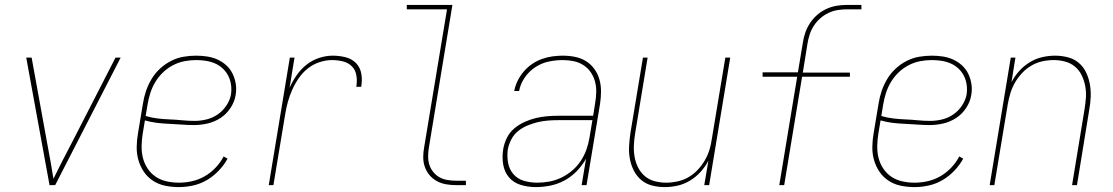

<svg xmlns="http://www.w3.org/2000/svg" viewBox="-20 -755 4540 783"><path d="M182 0 87 -520H109L172 -173Q179 -137 185.5 -100Q192 -63 198 -26Q216 -63 235 -100Q254 -137 273 -173L451 -520H472L205 0Z M710 8Q681 8 654 2.5Q627 -3 604.5 -17.5Q582 -32 567 -54Q552 -76 544.5 -102Q537 -128 537.5 -156.5Q538 -185 543 -213L563 -333Q567 -359 575.5 -384Q584 -409 598 -432.5Q612 -456 632.5 -475Q653 -494 677.5 -506.5Q702 -519 728 -523.5Q754 -528 780 -528Q803 -528 825.5 -524.5Q848 -521 867.5 -512Q887 -503 903 -488.5Q919 -474 928.5 -454.5Q938 -435 941.5 -413Q945 -391 941 -368Q937 -341 920.5 -315.5Q904 -290 879.5 -274Q855 -258 827 -251.5Q799 -245 771 -245Q746 -245 720.5 -247Q695 -249 670 -250Q645 -251 620 -254Q595 -257 571 -264L562 -210Q558 -185 557.5 -159.5Q557 -134 563 -110.5Q569 -87 582.5 -67Q596 -47 615.5 -34Q635 -21 659.5 -15.5Q684 -10 710 -10Q736 -10 763 -16Q790 -22 814.5 -36Q839 -50 859 -71Q879 -92 892 -117L908 -108Q894 -82 872 -59Q850 -36 823.5 -20.5Q797 -5 767.5 1.5Q738 8 710 8ZM774 -262Q798 -262 822.5 -268Q847 -274 868 -288.5Q889 -303 903.5 -325Q918 -347 922 -370Q925 -391 922 -410.5Q919 -430 910.5 -446.5Q902 -463 888 -476Q874 -489 856.5 -496.5Q839 -504 819.5 -507Q800 -510 780 -510Q756 -510 732.5 -505.5Q709 -501 686.5 -489.5Q664 -478 645.5 -460.5Q627 -443 614 -421.5Q601 -400 593.5 -377Q586 -354 582 -330L574 -282Q597 -275 622 -272Q647 -269 672.5 -268Q698 -267 723 -264.5Q748 -262 774 -262Z M1076 0 1162 -520H1181L1161 -397Q1173 -424 1190 -448.5Q1207 -473 1230.5 -491.5Q1254 -510 1282 -519Q1310 -528 1337 -528Q1364 -528 1389.5 -521.5Q1415 -515 1432 -497.5Q1449 -480 1453.5 -454Q1458 -428 1453 -401H1433Q1437 -424 1433.5 -446.5Q1430 -469 1415.5 -484Q1401 -499 1379 -504.5Q1357 -510 1334 -510Q1309 -510 1283 -501.5Q1257 -493 1235.5 -476Q1214 -459 1198.5 -436.5Q1183 -414 1172 -389.5Q1161 -365 1154 -339.5Q1147 -314 1143 -289L1095 0Z M1840 0Q1819 0 1799 -3.5Q1779 -7 1761.5 -16.5Q1744 -26 1731.5 -41Q1719 -56 1712.5 -74.5Q1706 -93 1706 -114Q1706 -135 1710 -156L1803 -717H1639V-735H1825L1729 -153Q1726 -135 1726 -117Q1726 -99 1731 -83Q1736 -67 1747 -53.5Q1758 -40 1772.5 -32Q1787 -24 1804.5 -21Q1822 -18 1840 -18H1880V0Z M2165 8Q2133 8 2103.5 -1Q2074 -10 2055.5 -32Q2037 -54 2032 -84.5Q2027 -115 2032 -146Q2036 -170 2047 -192.5Q2058 -215 2077 -231Q2096 -247 2119 -257.5Q2142 -268 2165 -273.5Q2188 -279 2211.5 -281Q2235 -283 2258 -283H2399L2407 -334Q2411 -357 2411.5 -379.5Q2412 -402 2406.5 -422.5Q2401 -443 2389 -460.5Q2377 -478 2359 -489.5Q2341 -501 2319.5 -505.5Q2298 -510 2275 -510Q2247 -510 2218 -504Q2189 -498 2163 -481Q2137 -464 2119.5 -438Q2102 -412 2097 -384H2077Q2081 -405 2091 -425.5Q2101 -446 2116 -463.5Q2131 -481 2150 -494Q2169 -507 2190 -514.5Q2211 -522 2232.5 -525Q2254 -528 2275 -528Q2301 -528 2325.5 -523Q2350 -518 2370 -505.5Q2390 -493 2404 -473.5Q2418 -454 2424.5 -431Q2431 -408 2431 -382.5Q2431 -357 2427 -331L2372 0H2352L2370 -108Q2355 -81 2332.5 -57.5Q2310 -34 2282 -19Q2254 -4 2224 2Q2194 8 2165 8ZM2171 -10Q2195 -10 2220 -14.5Q2245 -19 2269 -30.5Q2293 -42 2313.5 -59.5Q2334 -77 2348.5 -99Q2363 -121 2371.5 -145Q2380 -169 2384 -194L2396 -265H2258Q2238 -265 2216.5 -263.5Q2195 -262 2174 -257Q2153 -252 2132 -243.5Q2111 -235 2093.5 -221Q2076 -207 2065.5 -187Q2055 -167 2051 -146Q2047 -118 2052 -91Q2057 -64 2074 -44.5Q2091 -25 2117 -17.5Q2143 -10 2171 -10Z M2691 8Q2664 8 2639 1.5Q2614 -5 2595 -21Q2576 -37 2564.5 -60Q2553 -83 2548.5 -108Q2544 -133 2545.5 -159.5Q2547 -186 2551 -213L2602 -520H2621L2570 -210Q2566 -186 2565 -162Q2564 -138 2568 -115Q2572 -92 2582.5 -71.5Q2593 -51 2610 -36.5Q2627 -22 2650 -16Q2673 -10 2697 -10Q2719 -10 2742.5 -15Q2766 -20 2787 -32Q2808 -44 2825 -62Q2842 -80 2854 -100.5Q2866 -121 2873 -143.5Q2880 -166 2883 -189L2938 -520H2958L2872 0H2852L2869 -100Q2856 -75 2837 -54Q2818 -33 2794 -18.5Q2770 -4 2743.5 2Q2717 8 2691 8Z M3158 0 3231 -442H3090V-460H3234L3254 -580Q3257 -601 3264 -621.5Q3271 -642 3283.5 -661Q3296 -680 3313.5 -695Q3331 -710 3351 -719Q3371 -728 3392 -731.5Q3413 -735 3434 -735H3493V-717H3434Q3416 -717 3396.5 -714Q3377 -711 3359 -702.5Q3341 -694 3325.5 -680.5Q3310 -667 3299 -650Q3288 -633 3282 -614.5Q3276 -596 3273 -577L3254 -459H3446V-442H3251L3178 0Z M3710 8Q3681 8 3654 2.5Q3627 -3 3604.5 -17.5Q3582 -32 3567 -54Q3552 -76 3544.5 -102Q3537 -128 3537.5 -156.5Q3538 -185 3543 -213L3563 -333Q3567 -359 3575.5 -384Q3584 -409 3598 -432.5Q3612 -456 3632.5 -475Q3653 -494 3677.5 -506.5Q3702 -519 3728 -523.5Q3754 -528 3780 -528Q3803 -528 3825.5 -524.5Q3848 -521 3867.5 -512Q3887 -503 3903 -488.5Q3919 -474 3928.5 -454.5Q3938 -435 3941.5 -413Q3945 -391 3941 -368Q3937 -341 3920.5 -315.5Q3904 -290 3879.5 -274Q3855 -258 3827 -251.5Q3799 -245 3771 -245Q3746 -245 3720.5 -247Q3695 -249 3670 -250Q3645 -251 3620 -254Q3595 -257 3571 -264L3562 -210Q3558 -185 3557.5 -159.5Q3557 -134 3563 -110.5Q3569 -87 3582.5 -67Q3596 -47 3615.5 -34Q3635 -21 3659.5 -15.5Q3684 -10 3710 -10Q3736 -10 3763 -16Q3790 -22 3814.5 -36Q3839 -50 3859 -71Q3879 -92 3892 -117L3908 -108Q3894 -82 3872 -59Q3850 -36 3823.5 -20.5Q3797 -5 3767.5 1.5Q3738 8 3710 8ZM3774 -262Q3798 -262 3822.5 -268Q3847 -274 3868 -288.5Q3889 -303 3903.5 -325Q3918 -347 3922 -370Q3925 -391 3922 -410.5Q3919 -430 3910.5 -446.5Q3902 -463 3888 -476Q3874 -489 3856.5 -496.5Q3839 -504 3819.5 -507Q3800 -510 3780 -510Q3756 -510 3732.5 -505.5Q3709 -501 3686.5 -489.5Q3664 -478 3645.5 -460.5Q3627 -443 3614 -421.5Q3601 -400 3593.5 -377Q3586 -354 3582 -330L3574 -282Q3597 -275 3622 -272Q3647 -269 3672.5 -268Q3698 -267 3723 -264.5Q3748 -262 3774 -262Z M4016 0 4102 -520H4121L4105 -420Q4118 -445 4137 -466Q4156 -487 4180 -501.5Q4204 -516 4230.5 -522Q4257 -528 4283 -528Q4309 -528 4334.5 -521.5Q4360 -515 4379 -499Q4398 -483 4409 -460Q4420 -437 4424.5 -412Q4429 -387 4428 -360.5Q4427 -334 4422 -307L4372 0H4352L4403 -310Q4407 -334 4408.5 -358Q4410 -382 4405.5 -405Q4401 -428 4391 -448.5Q4381 -469 4363.5 -483.5Q4346 -498 4323.5 -504Q4301 -510 4277 -510Q4254 -510 4231 -505Q4208 -500 4187 -488Q4166 -476 4149 -458Q4132 -440 4120 -419.5Q4108 -399 4101 -376.5Q4094 -354 4090 -331L4035 0Z"/></svg>

Font: Iosevka SS04 Thin
Style: Italic
Weight: 100
Italic angle: -9°
Monospace: yes
Designer: Belleve Invis
Foundry: Belleve Invis
Version: Version 19.0.0; ttfautohint (v1.8.4)